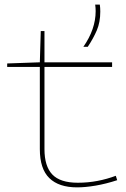

<svg xmlns="http://www.w3.org/2000/svg" viewBox="-20 -799 542 829"><path d="M313 10Q234 10 193 -30Q152 -70 152 -155V-510H11V-525L152 -530L156 -665H172V-530H464V-510H172V-155Q172 -81 206 -45.5Q240 -10 316 -10Q360 -10 401.5 -18Q443 -26 480 -40L486 -21Q437 -5 392.5 2.5Q348 10 313 10ZM340 -597Q393 -673 393 -751Q393 -758 392.5 -765Q392 -772 391 -779H411Q412 -772 412.5 -764.5Q413 -757 413 -749Q413 -703 398 -668Q383 -633 359 -597Z"/></svg>

Font: Georama Extended Thin
Style: Regular
Weight: 100
Width: 7
Designer: Jean-Baptiste Levee
Foundry: Production Type
Version: Version 1.000